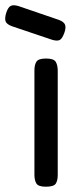

<svg xmlns="http://www.w3.org/2000/svg" viewBox="-74 -695 294 725"><path d="M99 10Q71 10 63.5 -2Q56 -14 56 -35V-430Q56 -450 63.5 -462Q71 -474 100 -474Q129 -474 136.5 -461.5Q144 -449 144 -428V-34Q144 -13 136.5 -1.5Q129 10 99 10ZM122 -545 -29 -596Q-48 -603 -52.5 -613.5Q-57 -624 -51 -645Q-44 -667 -34 -672.5Q-24 -678 -4 -672L148 -620Q167 -613 171.5 -602Q176 -591 169 -571Q161 -549 151.5 -544Q142 -539 122 -545Z"/></svg>

Font: Fredoka
Style: Regular
Weight: 400
Designer: Ben Nathan
Foundry: Milena B. Brandão, Ben Nathan
Version: Version 2.001